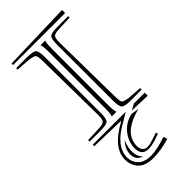

<svg xmlns="http://www.w3.org/2000/svg" viewBox="-221 -574 775 775"><g transform="rotate(-45 166.0 -187.0)"><path d="M174.8 -445.8V-127V-121.1Q174.8 -102.5 177.7 -88.9Q177.7 -87.9 178.5 -85.9Q179.2 -84 179.7 -83H152.3Q152.3 -84 153.3 -85.9Q154.3 -87.9 154.3 -88.9Q157.2 -100.6 157.2 -127V-445.8V-451.7Q157.2 -470.2 154.3 -483.9Q154.3 -484.9 153.3 -486.8Q152.3 -488.8 152.3 -489.7H179.7Q179.2 -488.8 178.5 -486.8Q177.7 -484.9 177.7 -483.9Q174.8 -472.2 174.8 -445.8ZM314.5 -83V-74.2H253.4Q217.8 -74.2 209.5 -82.8Q201.2 -91.3 201.2 -127V-441.4Q201.2 -477.1 209.5 -485.4Q217.8 -493.7 253.4 -493.7H314.5V-485.4L252 -482.9Q227.1 -481.9 220.7 -474.9Q214.4 -467.8 214.4 -442.4L218.8 -127Q219.2 -101.6 224.1 -96.4Q229 -91.3 253.4 -87.4ZM314.5 -528.8V-511.2H17.6V-520ZM17.6 -485.4V-493.7H78.6Q114.3 -493.7 122.8 -485.4Q131.3 -477.1 131.3 -441.4V-127Q131.3 -91.3 122.8 -82.8Q114.3 -74.2 78.6 -74.2H17.6V-83L80.6 -85.4Q105.5 -86.4 111.8 -93.5Q118.2 -100.6 118.2 -126L113.8 -441.4Q113.3 -466.3 108.4 -471.7Q103.5 -477.1 78.6 -481ZM250.5 -28.3Q228.5 -22.9 210.2 -15.4Q191.9 -7.8 175.3 4.2Q158.7 16.1 149.2 33.9Q139.6 51.8 139.6 73.2Q139.6 89.4 147.7 97.9Q155.8 106.4 166.5 106.4Q176.3 106.4 187.5 103.5Q198.7 100.6 213.1 95.7Q227.5 90.8 231.9 89.4L235.4 97.7Q231 99.1 220.2 103Q209.5 106.9 202.6 109.1Q195.8 111.3 185.3 113.3Q174.8 115.2 165 115.2Q127 115.2 127 73.2Q127 37.1 151.4 6.1Q175.8 -24.9 216.8 -33.7ZM122.1 21.5Q109.9 47.4 109.9 73.2Q109.9 104.5 128.4 120.6Q96.7 111.3 96.7 77.6Q96.7 48.3 122.1 21.5ZM171.4 -35.6Q79.1 14.2 79.1 77.6Q79.1 104 97.2 122.8Q115.2 141.6 154.3 141.6Q185.5 141.6 242.2 123L247.1 139.6Q195.8 154.8 154.3 154.8Q107.9 154.8 87.4 132.6Q66.9 110.4 66.9 77.6Q66.9 11.2 164.6 -41.5L165 -43.9L17.6 -47.9V-56.6H206.1ZM252.4 -56.6H314.5V-39.6L226.6 -42.5Z"/></g></svg>

Font: FoglihtenNo03
Style: Regular
Weight: 500
Version: Version 0.59